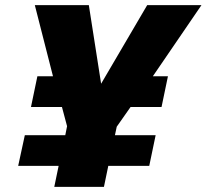

<svg xmlns="http://www.w3.org/2000/svg" viewBox="-20 -730 807 750"><path d="M577 -432H636L611 -312H490L436 -235L429 -202H588L563 -82H403L386 0H192L209 -82H51L77 -202H235L242 -237L222 -312H101L126 -432H187L116 -710H327L375 -403L555 -710H767Z"/></svg>

Font: Raleway Thin Black
Style: Italic
Weight: 900
Italic angle: -12°
Version: Version 4.026